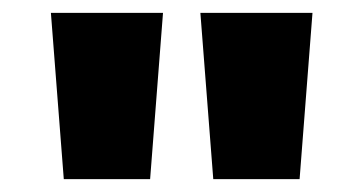

<svg xmlns="http://www.w3.org/2000/svg" viewBox="-20 -734 564 298"><path d="M233 -714H59L79 -456H213ZM465 -714H291L311 -456H445Z"/></svg>

Font: Noto Sans Myanmar UI Black
Style: Regular
Weight: 900
Designer: Monotype Design Team
Foundry: Monotype Imaging Inc.
Version: Version 2.103